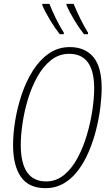

<svg xmlns="http://www.w3.org/2000/svg" viewBox="-20 -969 573 999"><path d="M217 10Q130 10 89 -48.5Q48 -107 48 -214Q48 -275 59.5 -344Q71 -413 94 -480.5Q117 -548 152 -603Q187 -658 235 -691Q283 -724 343 -724Q422 -724 465.5 -672.5Q509 -621 509 -510Q509 -465 502 -409.5Q495 -354 480.5 -295.5Q466 -237 443 -182.5Q420 -128 388 -84.5Q356 -41 313 -15.5Q270 10 217 10ZM220 -25Q272 -25 313 -58.5Q354 -92 383.5 -147Q413 -202 432 -266.5Q451 -331 460.5 -395Q470 -459 470 -509Q470 -689 340 -689Q287 -689 245.5 -656Q204 -623 174 -569Q144 -515 125 -451.5Q106 -388 97 -326Q88 -264 88 -216Q88 -25 220 -25ZM417 -791Q393 -821 367.5 -863Q342 -905 326 -942V-949H363Q379 -910 398 -871.5Q417 -833 438 -799V-791ZM291 -791Q267 -821 241.5 -863Q216 -905 200 -942V-949H237Q252 -911 271.5 -871.5Q291 -832 312 -799V-791Z"/></svg>

Font: Noto Sans Condensed ExtraLight
Style: Italic
Weight: 200
Width: 3
Italic angle: -12°
Designer: Monotype Design Team
Foundry: Monotype Imaging Inc.
Version: Version 2.013; ttfautohint (v1.8.4.7-5d5b)